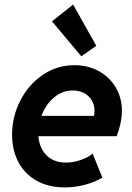

<svg xmlns="http://www.w3.org/2000/svg" viewBox="-20 -818 581 846"><path d="M33.2 -224.6Q33.2 -303.2 69.1 -374Q105 -444.8 168 -487.8Q231 -530.8 308.1 -530.8Q368.2 -530.8 416 -504.2Q463.9 -477.5 490.5 -431.9Q517.1 -386.2 517.1 -331.1Q517.1 -303.2 510.5 -272.5Q503.9 -241.7 494.1 -217.8H149.4Q153.3 -165 185.3 -133.3Q217.3 -101.6 270 -101.6Q302.7 -101.6 335.2 -112.8Q367.7 -124 388.2 -141.1L431.2 -35.2Q395.5 -14.6 352.5 -3.4Q309.6 7.8 265.6 7.8Q194.3 7.8 141.8 -21.5Q89.4 -50.8 61.3 -103.3Q33.2 -155.8 33.2 -224.6ZM394 -307.6Q396.5 -317.4 396.5 -329.1Q396.5 -355.5 384.3 -376Q372.1 -396.5 350.1 -408Q328.1 -419.4 300.8 -419.4Q254.4 -419.4 217.5 -387.9Q180.7 -356.4 162.6 -307.6ZM209 -724.1 302.2 -797.9 404.3 -616.2 338.4 -569.8Z"/></svg>

Font: Reddit Sans Chocolate
Style: Bold Italic
Weight: 700
Italic angle: -11.25°
Designer: Stephen Hutchings
Version: Version 1.013